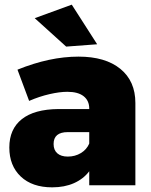

<svg xmlns="http://www.w3.org/2000/svg" viewBox="-20 -795 647 824"><path d="M561 -353V0H363V-60Q338 -27 297.5 -9Q257 9 204 9Q118 9 69 -37.5Q20 -84 20 -162Q20 -241 73.5 -283.5Q127 -326 230 -327H363V-329Q363 -363 339 -382Q315 -401 269 -401Q236 -401 192.5 -391Q149 -381 105 -362L55 -496Q193 -552 317 -552Q432 -552 496.5 -499.5Q561 -447 561 -353ZM363 -179V-228H271Q210 -228 210 -177Q210 -151 226 -137Q242 -123 271 -123Q302 -123 327 -138Q352 -153 363 -179ZM288 -775 397 -605 264 -595 129 -717Z"/></svg>

Font: #9Slide03 Montserrat ExtraBold
Style: Regular
Weight: 800
Designer: Julieta Ulanovsky
Foundry: Julieta Ulanovsky
Version: Version 6.001